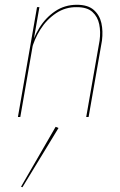

<svg xmlns="http://www.w3.org/2000/svg" viewBox="-20 -490 501 804"><path d="M65 0H55L135 -460H145ZM397 -320Q402 -357 395.5 -388.5Q389 -420 367 -440Q345 -460 302 -460Q254 -461 214.5 -434.5Q175 -408 149 -366.5Q123 -325 112 -281H107Q118 -330 144.5 -373Q171 -416 211 -443Q251 -470 302 -470Q348 -470 372.5 -448.5Q397 -427 404.5 -393.5Q412 -360 407 -320L351 0H341ZM225 46 74 294 68 292 213 41Z"/></svg>

Font: Jost Thin
Style: Italic
Weight: 200
Italic angle: -5°
Version: Version 3.710